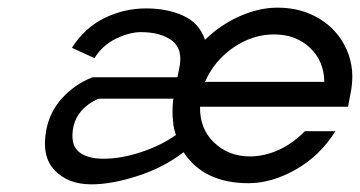

<svg xmlns="http://www.w3.org/2000/svg" viewBox="-20 -472 941 502"><path d="M101 -132Q110 -180 143 -216Q176 -252 222 -270H444L449 -295Q459 -344 429.5 -366Q400 -388 348 -388Q319 -388 283.5 -371Q248 -354 227 -320L168 -347Q201 -399 252.5 -424.5Q304 -450 362 -450Q417 -450 459 -431Q501 -412 516 -368Q556 -407 606.5 -429.5Q657 -452 706 -452Q768 -452 816 -422.5Q864 -393 886.5 -342Q909 -291 897 -230L890 -193H503Q502 -135 540 -99Q578 -63 634 -63Q659 -63 685 -71Q711 -79 734.5 -94Q758 -109 777 -129H857Q816 -64 753 -28.5Q690 7 630 7Q572 7 529.5 -13Q487 -33 460 -74Q408 -34 340 -12Q272 10 219 10Q158 10 123 -26.5Q88 -63 101 -132ZM440 -119Q434 -136 433 -150Q429 -179 433 -213L434 -214H237Q209 -201 193 -182.5Q177 -164 172 -141Q163 -96 184.5 -76.5Q206 -57 251 -57Q296 -57 348 -74Q400 -91 440 -119ZM697 -382Q640 -382 590 -347.5Q540 -313 516 -258H828Q827 -313 790 -347.5Q753 -382 697 -382Z"/></svg>

Font: Teachers[wght] Italic
Style: Regular
Weight: 400
Designer: Alfredo Marco Pradil & Chank Diesel
Version: Version 1.000;Glyphs 3.1.2 (3151)